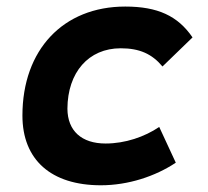

<svg xmlns="http://www.w3.org/2000/svg" viewBox="-20 -547 626 577"><path d="M297.4 -115.7C225.1 -115.7 183.1 -153.8 182.6 -220.2C183.1 -329.6 246.1 -401.9 342.8 -401.9C398.9 -401.9 436.5 -385.3 468.3 -347.2L558.6 -434.6C514.2 -499.5 453.6 -527.3 356.4 -527.3C169.9 -527.3 47.4 -397.5 47.4 -199.7C47.4 -66.9 133.3 9.8 283.2 9.8C365.2 9.8 446.8 -17.1 508.3 -58.1L458.5 -165.5C414.6 -135.7 356 -115.7 297.4 -115.7Z"/></svg>

Font: Cascadia Mono NF
Style: Bold Italic
Weight: 700
Italic angle: -10°
Monospace: yes
Designer: Aaron Bell
Foundry: Saja Typeworks
Version: Version 2404.023